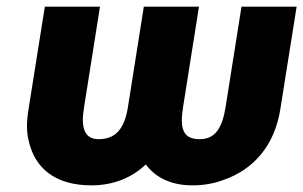

<svg xmlns="http://www.w3.org/2000/svg" viewBox="-20 -548 913 578"><path d="M66 -220C60 -184 59 -150 67 -122C85 -43 145 10 255 10C323 10 378 -14 419 -53C446 -16 492 10 559 10C591 10 623 5 652 -6C743 -37 807 -110 824 -220L873 -528H707L659 -225C649 -163 628 -129 581 -129C530 -129 521 -162 531 -225L579 -528H413L365 -225C355 -162 329 -129 277 -129C233 -129 223 -165 233 -225L281 -528H115Z"/></svg>

Font: Asimov Pro
Style: UltObl
Weight: 900
Designer: Google
Version: Version 2.000980; 2014